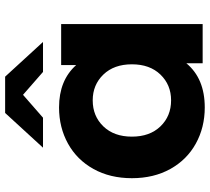

<svg xmlns="http://www.w3.org/2000/svg" viewBox="-54 -736 799 730"><g transform="rotate(-90 345.0 -371.5)"><path d="M618 -538V0H469V-62Q411 8 301 8Q225 8 163.5 -26Q102 -60 67 -123Q32 -186 32 -269Q32 -352 67 -415Q102 -478 163.5 -512Q225 -546 301 -546Q404 -546 462 -481V-538ZM465 -269Q465 -337 426 -377.5Q387 -418 328 -418Q268 -418 229 -377.5Q190 -337 190 -269Q190 -201 229 -160.5Q268 -120 328 -120Q387 -120 426 -160.5Q465 -201 465 -269ZM436 -607 349 -683 262 -607H148L280 -751H418L550 -607Z"/></g></svg>

Font: CMG Sans
Style: Bold
Weight: 700
Designer: Julieta Ulanovsky
Foundry: Julieta Ulanovsky
Version: Version 7.200